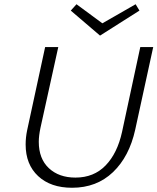

<svg xmlns="http://www.w3.org/2000/svg" viewBox="-20 -880 743 906"><path d="M101 -198Q101 -231 108 -265L193 -658H255L171 -277Q163 -239 163 -211Q163 -131 210.5 -86.5Q258 -42 336 -42Q423 -42 478.5 -99.5Q534 -157 556 -258L642 -658H703L618 -268Q590 -141 513 -67.5Q436 6 320 6Q219 6 160 -49Q101 -104 101 -198ZM638 -830 452 -712 314 -830 341 -860 463 -770 620 -860Z"/></svg>

Font: Ysabeau Semilight
Style: Italic
Weight: 300
Italic angle: -12°
Designer: Christian Thalmann (Catharsis Fonts)
Version: Version 0.003